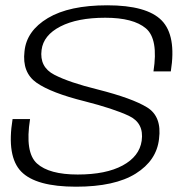

<svg xmlns="http://www.w3.org/2000/svg" viewBox="-20 -701 712 725"><path d="M267 4Q413.5 4 492.5 -45.5Q571.5 -95 580.5 -176.5Q591.5 -261 535.5 -295.5Q479.5 -330 349.5 -363Q241.5 -389.5 185 -418.8Q128.5 -448 137 -512.5Q144 -568 208 -601Q272 -634 377.5 -634Q483.5 -634 531 -593.8Q578.5 -553.5 559.5 -431.5H625Q646.5 -566.5 590.5 -623.8Q534.5 -681 385 -681Q241.5 -681 160.8 -632.8Q80 -584.5 72.5 -507Q63 -427 118.2 -388.5Q173.5 -350 300 -318.5Q408 -291 466.2 -263.8Q524.5 -236.5 515 -169.5Q506.5 -110.5 443.2 -76.2Q380 -42 273.5 -42Q165.5 -42 119.5 -83.8Q73.5 -125.5 93.5 -251.5H27.5Q4.5 -110 60.2 -53Q116 4 267 4Z"/></svg>

Font: Anybody SemiExpanded Light
Style: Italic
Weight: 300
Width: 6
Italic angle: -10°
Version: Version 1.113;gftools[0.9.25]